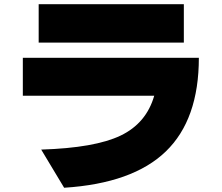

<svg xmlns="http://www.w3.org/2000/svg" viewBox="-20 -800 1040 899"><path d="M86.9 -351.6V-529.3H911.1Q911.1 -240.2 756.3 -90.8Q601.6 58.6 280.3 79.1L172.9 -99.6Q423.8 -107.4 544.4 -165Q665 -222.7 702.1 -351.6ZM161.1 -600.6V-780.3H840.8V-600.6Z"/></svg>

Font: GenEi M Gothic v2 Black
Style: Regular
Weight: 900
Version: Version 2.0